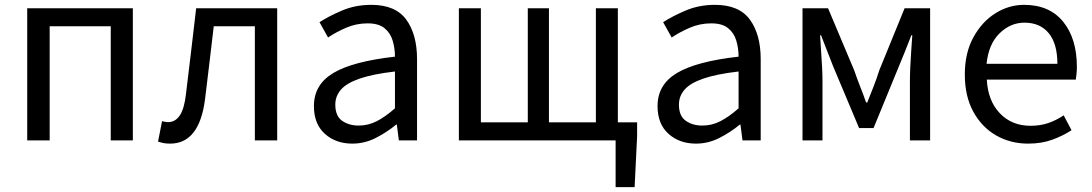

<svg xmlns="http://www.w3.org/2000/svg" viewBox="-20 -577 4487 789"><path d="M91.8 0V-543H525.9V0H435.1V-469.2H184.1V0Z M679.2 13.2Q663.6 13.2 652.3 11Q641.1 8.8 629.4 4.9L646 -79.1Q652.3 -77.6 658 -76.4Q663.6 -75.2 671.4 -75.2Q700.2 -75.2 718.8 -102.5Q737.3 -129.9 744.1 -189.9Q754.9 -278.3 765.4 -366.7Q775.9 -455.1 786.1 -543H1119.1V0H1027.3V-469.2H858.4Q849.1 -394 840.6 -318.4Q832 -242.7 822.3 -167Q798.3 13.2 679.2 13.2Z M1427.7 13.2Q1359.9 13.2 1314.9 -27.1Q1270 -67.4 1270 -141.1Q1270 -229.5 1349.9 -277.1Q1429.7 -324.7 1603 -344.2Q1603 -378.9 1593.5 -410.4Q1584 -441.9 1559.8 -461.4Q1535.6 -481 1490.7 -481Q1443.8 -481 1402.1 -462.9Q1360.4 -444.8 1328.1 -422.9L1293 -485.8Q1329.6 -509.8 1384.8 -533.4Q1439.9 -557.1 1505.9 -557.1Q1605.5 -557.1 1649.7 -496.1Q1693.8 -435.1 1693.8 -334V0H1619.1L1610.8 -64.9H1607.9Q1568.8 -32.7 1523.4 -9.8Q1478 13.2 1427.7 13.2ZM1454.1 -61Q1493.2 -61 1528.1 -78.9Q1563 -96.7 1603 -131.8V-283.2Q1511.2 -272.5 1457.8 -253.9Q1404.3 -235.4 1381.1 -208.7Q1357.9 -182.1 1357.9 -147Q1357.9 -100.6 1385.7 -80.8Q1413.6 -61 1454.1 -61Z M1865.7 0V-543H1956.1V-74.2H2148.9V-543H2235.8V-74.2H2428.7V-543H2519V-74.2H2598.1V-17.1L2587.9 191.9H2509.8V0Z M2839.8 13.2Q2772 13.2 2727.1 -27.1Q2682.1 -67.4 2682.1 -141.1Q2682.1 -229.5 2762 -277.1Q2841.8 -324.7 3015.1 -344.2Q3015.1 -378.9 3005.6 -410.4Q2996.1 -441.9 2971.9 -461.4Q2947.8 -481 2902.8 -481Q2856 -481 2814.2 -462.9Q2772.5 -444.8 2740.2 -422.9L2705.1 -485.8Q2741.7 -509.8 2796.9 -533.4Q2852.1 -557.1 2918 -557.1Q3017.6 -557.1 3061.8 -496.1Q3106 -435.1 3106 -334V0H3031.2L3022.9 -64.9H3020Q2981 -32.7 2935.5 -9.8Q2890.1 13.2 2839.8 13.2ZM2866.2 -61Q2905.3 -61 2940.2 -78.9Q2975.1 -96.7 3015.1 -131.8V-283.2Q2923.3 -272.5 2869.9 -253.9Q2816.4 -235.4 2793.2 -208.7Q2770 -182.1 2770 -147Q2770 -100.6 2797.9 -80.8Q2825.7 -61 2866.2 -61Z M3277.8 0V-543H3382.8L3490.2 -288.1Q3502 -253.4 3514.9 -220.9Q3527.8 -188.5 3539.1 -155.8H3543.9Q3556.6 -188.5 3569.6 -220.9Q3582.5 -253.4 3593.3 -288.1L3697.3 -543H3802.2V0H3719.2V-245.1Q3719.2 -269 3720.7 -302Q3722.2 -335 3724.6 -369.4Q3727.1 -403.8 3729 -432.1H3725.1Q3712.9 -399.9 3699.5 -366.9Q3686 -334 3673.8 -304.2L3569.8 -50.8H3510.3L3403.8 -304.2Q3392.1 -334 3379.2 -367.2Q3366.2 -400.4 3354 -432.1H3350.1Q3351.6 -403.8 3354 -369.4Q3356.4 -335 3358.2 -302Q3359.9 -269 3359.9 -245.1V0Z M4205.1 13.2Q4132.3 13.2 4073.5 -20.5Q4014.6 -54.2 3979.7 -117.9Q3944.8 -181.6 3944.8 -271Q3944.8 -359.4 3980 -423.6Q4015.1 -487.8 4070.6 -522.5Q4126 -557.1 4188 -557.1Q4292.5 -557.1 4348.9 -487.8Q4405.3 -418.5 4405.3 -301.8Q4405.3 -287.1 4403.8 -273.9Q4402.3 -260.7 4400.9 -250H4035.2Q4039.6 -163.1 4088.6 -111.6Q4137.7 -60.1 4214.8 -60.1Q4254.9 -60.1 4287.6 -71.3Q4320.3 -82.5 4351.1 -103L4383.3 -42Q4347.7 -18.6 4303.7 -2.7Q4259.8 13.2 4205.1 13.2ZM4034.2 -314.9H4325.2Q4325.2 -397.5 4289.6 -440.7Q4253.9 -483.9 4189.9 -483.9Q4132.3 -483.9 4087.4 -439.9Q4042.5 -396 4034.2 -314.9Z"/></svg>

Font: Source Han Sans CN
Style: Regular
Weight: 400
Designer: Ryoko NISHIZUKA  (kana, bopomofo & ideographs); Paul D. Hunt (Latin, Greek & Cyrillic); Sandoll Communications , Soo-you
Foundry: Adobe
Version: Version 2.004;hotconv 1.0.118;makeotfexe 2.5.65603